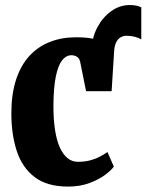

<svg xmlns="http://www.w3.org/2000/svg" viewBox="-20 -712 568 744"><path d="M412.5 -358.5 365 -429 335.5 -523.5Q337 -568 357.5 -606.5Q378 -645 411 -668.8Q444 -692.5 482.5 -692.5Q510.5 -692.5 527.5 -683.5V-559.5Q517.5 -565.5 502 -569.5Q486.5 -573.5 470.5 -573.5Q458.5 -573.5 448 -567.8Q437.5 -562 430.8 -549.2Q424 -536.5 422.5 -516.5ZM243.5 11Q162.5 11 114.2 -25.8Q66 -62.5 45 -126.8Q24 -191 24 -273Q24 -347 42 -402.5Q60 -458 93.2 -494.5Q126.5 -531 172.5 -549.2Q218.5 -567.5 274 -567.5Q318.5 -567.5 344.8 -561Q371 -554.5 387.8 -547.2Q404.5 -540 419 -537.5L412.5 -358.5H313.5L290.5 -473Q288.5 -482.5 283 -488Q277.5 -493.5 270.5 -495.8Q263.5 -498 257 -498Q236.5 -498 221 -478.8Q205.5 -459.5 196.5 -416.5Q187.5 -373.5 187 -302Q187 -247.5 193.5 -206.8Q200 -166 212.5 -139.2Q225 -112.5 242.2 -98.8Q259.5 -85 281.5 -85Q308 -85 329 -90.5Q350 -96 366.5 -104.8Q383 -113.5 396.5 -123L421 -66.5Q412 -53 387.8 -34.8Q363.5 -16.5 326.8 -2.8Q290 11 243.5 11Z"/></svg>

Font: Merriweather 24pt SemiCondensed Black
Style: Regular
Weight: 900
Width: 4
Designer: Eben Sorkin
Foundry: Eben Sorkin
Version: Version 2.100